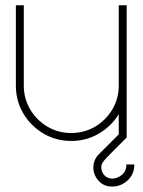

<svg xmlns="http://www.w3.org/2000/svg" viewBox="-20 -520 539 726"><path d="M40 -196.5V-500H70V-196.5Q70 -147 94.2 -106.2Q118.5 -65.5 159.2 -41.2Q200 -17 249.5 -17Q299 -17 339.8 -41.2Q380.5 -65.5 404.8 -106.2Q429 -147 429 -196.5V-500H459V0H429V-88.5Q401.5 -43 354 -15Q306.5 13 249.5 13Q191.5 13 144 -15.2Q96.5 -43.5 68.2 -91Q40 -138.5 40 -196.5ZM403 185.5Q371.5 185 352.2 163Q333 141 333 113.5Q333 84 354 63L438 -21L459 0Q424 35 404.5 54.5Q385 74 376.2 84Q367.5 94 365.2 100Q363 106 363 113.5Q363 129 373.8 141.8Q384.5 154.5 403.5 155.5Q423 155.5 440.5 141.5Q458 127.5 458 102H488Q488 138.5 462.8 162Q437.5 185.5 403 185.5Z"/></svg>

Font: Urbanist Thin
Style: Regular
Weight: 100
Designer: Corey Hu
Foundry: Corey Hu
Version: Version 1.330; ttfautohint (v1.8.4.7-5d5b)